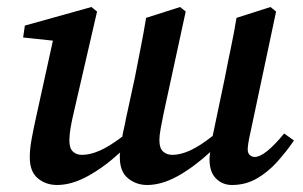

<svg xmlns="http://www.w3.org/2000/svg" viewBox="-20 -514 864 548"><path d="M642 14Q615 14 596.5 -4.5Q578 -23 578 -59Q578 -64 578.5 -69Q579 -74 580 -80Q532 -36 486.5 -11Q441 14 400 14Q369 14 345.5 -5Q322 -24 322 -65Q322 -68 322 -71.5Q322 -75 323 -79Q276 -36 230 -11Q184 14 143 14Q111 14 88 -5Q65 -24 65 -65Q65 -89 70.5 -118.5Q76 -148 82 -175L131 -398L46 -407L51 -441L241 -494L257 -481L191 -195Q185 -170 181.5 -149.5Q178 -129 178 -113Q178 -91 188 -81.5Q198 -72 214 -72Q237 -72 264.5 -84Q292 -96 329 -124Q331 -136 334 -148.5Q337 -161 339 -173L365 -293Q373 -335 381.5 -377.5Q390 -420 397 -463L494 -494L510 -481L448 -195Q443 -170 439 -149.5Q435 -129 435 -113Q435 -91 445.5 -81.5Q456 -72 472 -72Q495 -72 522.5 -84.5Q550 -97 587 -126L622 -293Q630 -335 639 -377.5Q648 -420 655 -463L752 -494L768 -481L695 -137Q687 -102 687 -87Q687 -77 693 -71.5Q699 -66 707 -66Q736 -66 791 -133L819 -113Q798 -82 771.5 -52.5Q745 -23 713 -4.5Q681 14 642 14Z"/></svg>

Font: Source Serif 4 Semibold
Style: Italic
Weight: 600
Italic angle: -12°
Designer: Frank Grießhammer
Foundry: Adobe
Version: Version 4.005;hotconv 1.1.0;makeotfexe 2.6.0